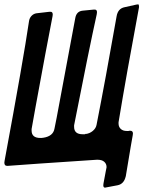

<svg xmlns="http://www.w3.org/2000/svg" viewBox="-55 -768 668 881"><path d="M485 82 432 92Q430 93 427 93Q419 93 419 82Q419 76 420 73Q428 29 432 9V10Q434 2 434 -1Q434 -16 423.5 -25.5Q413 -35 393 -35H389Q71 -14 -18 -7H-23Q-35 -7 -35 -22Q-35 -27 -34 -30Q53 -499 78 -670Q80 -685 89.5 -695Q99 -705 112 -707Q152 -711 172 -714H177Q187 -714 187 -701Q187 -696 186 -693Q159 -555 109 -282Q105 -259 90 -176V-169Q90 -135 130 -135H137L142 -136H144Q189 -143 195 -178L205 -228Q283 -642 290 -683Q295 -716 324 -719L375 -724H380Q390 -724 390 -712Q390 -707 389 -703Q353 -540 285 -193V-186Q285 -152 324 -152H334L337 -153Q356 -155 370.5 -167Q385 -179 388 -195Q429 -403 480 -693Q486 -729 517 -735L571 -747Q575 -748 579 -748Q583 -748 583 -736Q583 -732 582 -730Q525 -425 489 -207V-201Q489 -186 499 -176.5Q509 -167 527 -167H534L539 -168H543Q555 -168 555 -155Q555 -154 554.5 -151.5Q554 -149 554 -147L545 -96Q529 -4 522 42V41Q514 76 485 82ZM333 -153 339 -154 337 -153Z"/></svg>

Font: Bangerz Fix
Style: Regular
Weight: 400
Designer: vernon adams
Foundry: Vernon Adams
Version: Version 2.10;December 28, 2023;FontCreator 13.0.0.2683 64-bi